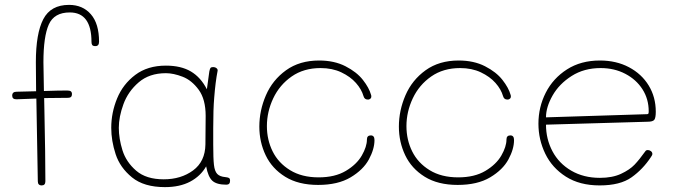

<svg xmlns="http://www.w3.org/2000/svg" viewBox="-20 -760 2758 787"><path d="M386 -589Q386 -571 371 -571Q361 -571 358 -575.5Q355 -580 355 -588Q355 -709 266 -709Q202 -709 180 -659.5Q158 -610 158 -505L160 -387Q220 -389 255 -389Q266 -389 270.5 -385.5Q275 -382 275 -374Q275 -359 259 -359L161 -358L162 -308Q166 -120 166 -17Q166 0 151 0Q135 0 135 -17L129 -356L47 -353Q30 -353 30 -368Q30 -384 48 -384Q70 -384 128 -386L127 -505Q127 -623 157.5 -681.5Q188 -740 263 -740Q319 -740 352.5 -701.5Q386 -663 386 -589Z M923 -19Q923 -3 908 -3Q868 -3 850.5 -19Q833 -35 825 -78Q802 -38 759.5 -15.5Q717 7 656 7Q570 7 521 -33Q472 -73 454 -128Q436 -183 436 -236Q436 -298 460 -356.5Q484 -415 534.5 -453Q585 -491 660 -491Q722 -491 762.5 -467Q803 -443 828 -394L838 -467Q840 -477 842.5 -481Q845 -485 853 -485Q862 -485 867.5 -480.5Q873 -476 872 -470Q863 -424 858 -359Q854 -313 854 -235V-167Q854 -110 857 -84Q860 -58 870.5 -47Q881 -36 904 -34Q914 -33 918.5 -30.5Q923 -28 923 -19ZM822 -168Q823 -219 823 -285Q823 -353 794.5 -392Q766 -431 728.5 -445.5Q691 -460 660 -460Q592 -460 548.5 -422.5Q505 -385 486 -333Q467 -281 467 -236Q467 -192 482 -144Q497 -96 538 -60.5Q579 -25 651 -25Q722 -25 771.5 -61.5Q821 -98 822 -168Z M1043 -241Q1043 -307 1070 -369.5Q1097 -432 1152.5 -472Q1208 -512 1288 -512Q1350 -512 1396 -488.5Q1442 -465 1467.5 -432.5Q1493 -400 1501 -371Q1502 -369 1502 -364Q1502 -355 1491 -352H1487Q1474 -352 1470 -366Q1462 -394 1439 -420Q1416 -446 1379 -463.5Q1342 -481 1294 -481Q1225 -481 1175.5 -446.5Q1126 -412 1100 -357Q1074 -302 1074 -243Q1074 -187 1097.5 -139.5Q1121 -92 1169 -62.5Q1217 -33 1286 -33Q1353 -33 1397.5 -59.5Q1442 -86 1463 -122.5Q1484 -159 1484 -188Q1484 -205 1500 -205Q1515 -205 1515 -186Q1515 -149 1492 -106.5Q1469 -64 1417 -33Q1365 -2 1284 -2Q1203 -2 1149 -35.5Q1095 -69 1069 -123.5Q1043 -178 1043 -241Z M1615 -241Q1615 -307 1642 -369.5Q1669 -432 1724.5 -472Q1780 -512 1860 -512Q1922 -512 1968 -488.5Q2014 -465 2039.5 -432.5Q2065 -400 2073 -371Q2074 -369 2074 -364Q2074 -355 2063 -352H2059Q2046 -352 2042 -366Q2034 -394 2011 -420Q1988 -446 1951 -463.5Q1914 -481 1866 -481Q1797 -481 1747.5 -446.5Q1698 -412 1672 -357Q1646 -302 1646 -243Q1646 -187 1669.5 -139.5Q1693 -92 1741 -62.5Q1789 -33 1858 -33Q1925 -33 1969.5 -59.5Q2014 -86 2035 -122.5Q2056 -159 2056 -188Q2056 -205 2072 -205Q2087 -205 2087 -186Q2087 -149 2064 -106.5Q2041 -64 1989 -33Q1937 -2 1856 -2Q1775 -2 1721 -35.5Q1667 -69 1641 -123.5Q1615 -178 1615 -241Z M2187 -253Q2187 -321 2217 -380Q2247 -439 2304 -475.5Q2361 -512 2439 -512Q2506 -512 2558 -484.5Q2610 -457 2639 -409.5Q2668 -362 2668 -302Q2668 -277 2662 -269Q2656 -261 2634 -261L2218 -249Q2218 -190 2244.5 -140Q2271 -90 2321.5 -60.5Q2372 -31 2439 -31Q2490 -31 2525.5 -47.5Q2561 -64 2581 -85Q2601 -106 2626 -141Q2629 -145 2635 -145Q2642 -145 2648 -140.5Q2654 -136 2654 -129Q2654 -124 2648 -116Q2615 -66 2568.5 -33Q2522 0 2438 0Q2356 0 2299.5 -36Q2243 -72 2215 -130Q2187 -188 2187 -253ZM2632 -292Q2636 -292 2637.5 -294Q2639 -296 2639 -304Q2639 -354 2613.5 -394Q2588 -434 2543 -457.5Q2498 -481 2442 -481Q2374 -481 2323 -448.5Q2272 -416 2245 -368.5Q2218 -321 2218 -279Z"/></svg>

Font: Mali ExtraLight
Style: Regular
Weight: 275
Version: Version 1.000; ttfautohint (v1.6)